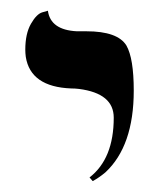

<svg xmlns="http://www.w3.org/2000/svg" viewBox="-20 -579 310 356"><path d="M151.9 -243.2 146 -250Q190.9 -284.7 190.9 -360.8Q190.9 -405.8 126.5 -414.1Q119.1 -415 111.8 -415Q36.6 -418 27.8 -473.6Q26.9 -480.5 26.9 -486.8Q26.9 -516.6 37.4 -534.9Q47.9 -553.2 58.6 -556.2L68.8 -559.1Q73.7 -523.4 122.6 -521Q129.4 -521 140.1 -521Q198.2 -521 214.4 -494.6Q228 -470.7 228 -411.1Q228 -308.1 175.3 -259.3Q163.6 -249.5 151.9 -243.2Z"/></svg>

Font: Linux Libertine Display O
Style: Regular
Weight: 400
Designer: Philipp H. Poll
Foundry: Philipp H. Poll
Version: Version 5.0.9